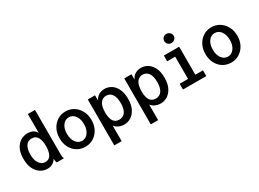

<svg xmlns="http://www.w3.org/2000/svg" viewBox="-36 -1392 3072 2280"><g transform="rotate(-30 1500.0 -252.0)"><path d="M228 11Q179 11 135 -16Q91 -43 64 -97.5Q37 -152 37 -234Q37 -316 64 -369Q91 -422 135 -448Q179 -474 230 -474Q270 -474 301 -458.5Q332 -443 349 -411V-669H447V-65Q447 -49 448.5 -33Q450 -17 457 0H359Q352 -17 351 -29Q350 -41 350 -57Q308 11 228 11ZM245 -71Q298 -71 322 -114Q346 -157 346 -233Q346 -310 321 -353Q296 -396 241 -396Q189 -396 161.5 -353.5Q134 -311 134 -239Q134 -161 165 -116Q196 -71 245 -71Z M750 10Q687 10 637.5 -20.5Q588 -51 559.5 -105.5Q531 -160 531 -231Q531 -301 559.5 -355.5Q588 -410 637.5 -441.5Q687 -473 750 -473Q812 -473 861.5 -441.5Q911 -410 940 -355.5Q969 -301 969 -231Q969 -160 940 -106Q911 -52 861.5 -21Q812 10 750 10ZM750 -71Q801 -71 834 -116Q867 -161 867 -232Q867 -305 834 -349Q801 -393 750 -393Q699 -393 666 -349Q633 -305 633 -232Q633 -161 665.5 -116Q698 -71 750 -71Z M1052 167V-463H1151V-389Q1171 -433 1206 -453Q1241 -473 1284 -473Q1335 -473 1377 -446Q1419 -419 1445 -365.5Q1471 -312 1471 -232Q1471 -150 1444 -96Q1417 -42 1374 -15Q1331 12 1282 12Q1243 12 1208.5 -3Q1174 -18 1153 -46V167ZM1257 -68Q1287 -68 1313 -83Q1339 -98 1354.5 -134.5Q1370 -171 1370 -234Q1370 -308 1342.5 -349.5Q1315 -391 1265 -393Q1215 -395 1184 -354.5Q1153 -314 1153 -221Q1155 -68 1257 -68Z M1552 167V-463H1651V-389Q1671 -433 1706 -453Q1741 -473 1784 -473Q1835 -473 1877 -446Q1919 -419 1945 -365.5Q1971 -312 1971 -232Q1971 -150 1944 -96Q1917 -42 1874 -15Q1831 12 1782 12Q1743 12 1708.5 -3Q1674 -18 1653 -46V167ZM1757 -68Q1787 -68 1813 -83Q1839 -98 1854.5 -134.5Q1870 -171 1870 -234Q1870 -308 1842.5 -349.5Q1815 -391 1765 -393Q1715 -395 1684 -354.5Q1653 -314 1653 -221Q1655 -68 1757 -68Z M2090 0V-79H2205V-384H2095V-463H2305V-79H2410V0ZM2249 -546Q2222 -546 2203.5 -564.5Q2185 -583 2185 -608Q2185 -635 2203 -653Q2221 -671 2249 -671Q2275 -671 2294.5 -652.5Q2314 -634 2314 -608Q2314 -583 2294.5 -564.5Q2275 -546 2249 -546Z M2750 10Q2687 10 2637.5 -20.5Q2588 -51 2559.5 -105.5Q2531 -160 2531 -231Q2531 -301 2559.5 -355.5Q2588 -410 2637.5 -441.5Q2687 -473 2750 -473Q2812 -473 2861.5 -441.5Q2911 -410 2940 -355.5Q2969 -301 2969 -231Q2969 -160 2940 -106Q2911 -52 2861.5 -21Q2812 10 2750 10ZM2750 -71Q2801 -71 2834 -116Q2867 -161 2867 -232Q2867 -305 2834 -349Q2801 -393 2750 -393Q2699 -393 2666 -349Q2633 -305 2633 -232Q2633 -161 2665.5 -116Q2698 -71 2750 -71Z"/></g></svg>

Font: Inconsolata SemiBold
Style: Regular
Weight: 600
Monospace: yes
Designer: Raph Levien, Cyreal, Brenton Simpson
Foundry: Raph Levien, Cyreal, Google
Version: Version 3.100; ttfautohint (v1.8.4.7-5d5b)